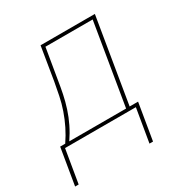

<svg xmlns="http://www.w3.org/2000/svg" viewBox="-185 -654 950 986"><g transform="rotate(-30 290.0 -161.5)"><path d="M-20 197 16 -19H46Q70 -54 88.5 -91.5Q107 -129 120.5 -168Q134 -207 142 -246.5Q150 -286 157 -325L189 -520H511L428 -19H478L442 197H421L454 0H34L1 197ZM70 -19H407L487 -501H207L177 -322Q171 -283 163 -244Q155 -205 142.5 -166.5Q130 -128 112 -91Q94 -54 70 -19Z"/></g></svg>

Font: Iosevka Aile Thin Oblique
Style: Regular
Weight: 100
Italic angle: -9°
Designer: Belleve Invis
Foundry: Belleve Invis
Version: Version 31.1.0; ttfautohint (v1.8.4)